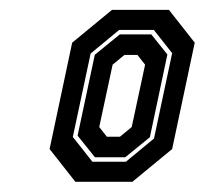

<svg xmlns="http://www.w3.org/2000/svg" viewBox="-20 -720 412 386"><path d="M131.5 -354.5 79.7 -420.4 125.1 -634.2 205.1 -700.1H319.7L371.5 -634.2L326.1 -420.4L246.1 -354.5ZM165.8 -394.8H233L289.6 -441.5L326.1 -613.1L289.3 -659.8H219.5L162.2 -612.4L126.4 -444.7ZM170.9 -403.8 136 -447.3 170.6 -609.9 220.8 -650.8H284.2L316.5 -610.5L281.3 -444.1L231.7 -403.8ZM194.9 -445.1H221.1L244.8 -464.6L271.7 -590L256.3 -609.5H230.1L206.4 -590L179.5 -464.6Z"/></svg>

Font: Tourney Condensed Regular
Style: Bold Italic
Weight: 700
Width: 3
Italic angle: -12°
Designer: Tyler Finck
Foundry: Etcetera Type Co
Version: Version 1.010; ttfautohint (v1.8.3)